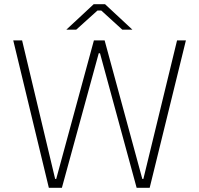

<svg xmlns="http://www.w3.org/2000/svg" viewBox="-20 -892 946 912"><path d="M295 -751H342L443 -842H461L561 -751H609L479 -872H425ZM212 0H274L449 -639H455L629 0H691L863 -700H821L661 -42H656L477 -700H426L247 -42H242L85 -700H43Z"/></svg>

Font: Fixel Text ExtraLight
Style: Regular
Weight: 200
Width: 4
Designer: AlfaBravo + MacPaw
Foundry: Kyrylo Tkachov, Marchela Mozhyna, Serhii Makarenko, Maria Weinstein, Zakhar Kryvoshyya
Version: Version 1.211